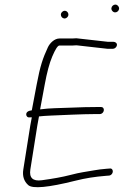

<svg xmlns="http://www.w3.org/2000/svg" viewBox="-20 -781 543 818"><path d="M458.8 -734C473 -717.9 497.1 -739 483.2 -755.5C469 -772.3 444.7 -749.9 458.8 -734ZM245.5 -730.8C228.9 -716.4 249.2 -692.5 265.4 -706.5C281.6 -720.5 262.1 -745.1 245.5 -730.8ZM111.5 -281H115.5C112.9 -269 110.8 -257.3 109 -246L79.3 -59C74.9 -31.1 81.9 -8.9 100.3 7.6C118.8 24.1 185.6 17.9 300.7 -11C345.1 -22.1 383.1 -28 432.1 -32L445.2 -33C465.4 -36.3 465.5 -66 447 -63L433.8 -62C413.3 -60.3 396.4 -58.2 383.1 -55.7C340.1 -47.7 328.9 -48.4 277.3 -35C246.5 -27 206.7 -19.7 158 -13.1C119.9 -8 103.7 -23.3 109.3 -59L139 -246C141 -258.7 143.4 -271.7 146.1 -285C158.6 -286.5 175.5 -287.7 196.9 -288.6C241.5 -290.5 334.3 -295 382.7 -295H404.7C425 -295 429.3 -325 410.5 -325H387.5C357.5 -325 324 -324.2 287.1 -322.5C231.2 -320 193 -320.9 150.9 -315C154.7 -335 161.3 -370.5 170.7 -421.6C180.1 -472.7 190.7 -512.1 202.5 -540C215.8 -571.3 226 -587 233 -587H288C294 -587 300 -587.3 306.1 -588L438.8 -573H460.8C468.7 -573 476.9 -580.1 478.1 -588C479.4 -595.9 473.4 -603 460.8 -603H438.8L305.1 -618C299.7 -617.3 294 -617 288 -617H233C212 -617 192.2 -597.2 184 -579.5C162.2 -532.2 151.4 -501.1 136.3 -421.1C126.5 -369 119.6 -332.3 115.5 -311C99.7 -309.1 91.8 -303.2 91.7 -293.5C91.7 -285.8 97.6 -279.5 106.8 -281Z"/></svg>

Font: MewTooHand
Style: Ita
Weight: 400
Designer: Mew Too, Robert Jablonski
Version: Version 0.77